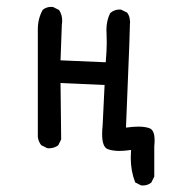

<svg xmlns="http://www.w3.org/2000/svg" viewBox="-20 -453 540 570"><path d="M403.3 97.7Q418.9 97.7 429.2 88.9L438 71.3V-19Q439 -28.8 439 -36.6Q439 -67.9 422.4 -72.8Q409.2 -77.1 390.6 -77.1Q376 -77.1 354 -74.2Q362.3 -276.4 363.8 -318.1Q365.2 -359.9 365.7 -381.8V-382.3Q366.2 -385.3 366.2 -388.2Q366.2 -391.1 365.2 -396Q364.3 -406.2 357.4 -415.5L339.8 -424.3Q337.4 -424.8 335.4 -424.8Q319.3 -424.8 307.1 -414.1Q295.9 -391.6 295.9 -363.8Q295.9 -359.9 296.4 -352.1Q296.9 -344.2 296.9 -324.5Q296.9 -304.7 293.9 -268.1L159.7 -273.9L163.6 -380.4Q164.6 -386.2 164.6 -391.6Q164.6 -409.7 155.3 -423.3L137.7 -432.1Q135.3 -432.6 132.8 -432.6Q117.2 -432.6 106.9 -423.8Q92.3 -397.9 92.3 -366.2V-46.4Q94.2 -32.2 102.5 -22L120.1 -13.2Q122.6 -12.7 125 -12.7Q140.6 -12.7 152.8 -21.5L161.6 -39.1L159.7 -206.5L290.5 -200.7L284.7 -80.6Q283.2 -66.4 283.2 -55.2Q283.2 -16.6 299.8 -10.3Q314.5 -4.9 335 -4.9Q348.1 -4.9 369.1 -7.8Q368.2 6.8 368.2 15.6Q368.2 54.7 381.3 88.4L398.4 97.2Q400.9 97.7 403.3 97.7Z"/></svg>

Font: Bakudai
Style: Light
Weight: 300
Version: Version 1.48